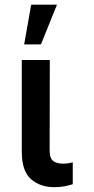

<svg xmlns="http://www.w3.org/2000/svg" viewBox="-20 -781 396 808"><path d="M71.7 -528.4H189.6L188.9 -149.9Q188.9 -113.6 204.5 -103Q220.2 -92.3 245 -92.3Q256.7 -92.3 268.1 -94.1Q279.5 -95.9 286.2 -97.7V-5.7Q272 -1.4 253 2.7Q234 6.7 208.1 6.7Q149.1 6.7 110.4 -27.2Q71.7 -61.1 71.7 -142.4ZM81.7 -594.1 111.2 -761.4H219.8L152.3 -594.1Z"/></svg>

Font: Interface Medium
Style: Regular
Weight: 500
Designer: Rasmus Andersson
Foundry: rsms
Version: Version 1.8